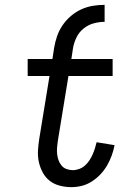

<svg xmlns="http://www.w3.org/2000/svg" viewBox="-20 -763 540 791"><path d="M203 -566Q207 -590 215 -613.5Q223 -637 237.5 -658.5Q252 -680 272 -697Q292 -714 315 -724.5Q338 -735 362.5 -739Q387 -743 411 -743V-673Q389 -673 366.5 -667Q344 -661 325 -646Q306 -631 295.5 -609.5Q285 -588 281 -566ZM274 8Q250 8 226.5 2Q203 -4 185 -18Q167 -32 156 -52.5Q145 -73 140 -96Q135 -119 136.5 -143.5Q138 -168 142 -193L184 -450H94V-520H196L203 -566H281L274 -520H444V-450H262L218 -181Q216 -168 215 -154Q214 -140 215.5 -127Q217 -114 221.5 -102Q226 -90 234 -80.5Q242 -71 254.5 -66.5Q267 -62 280 -62Q293 -62 306.5 -67Q320 -72 330.5 -81.5Q341 -91 348.5 -102.5Q356 -114 361.5 -126.5Q367 -139 371 -151.5Q375 -164 378 -177L452 -165Q448 -144 440.5 -123Q433 -102 421.5 -82Q410 -62 394 -45Q378 -28 358.5 -15.5Q339 -3 317.5 2.5Q296 8 274 8Z"/></svg>

Font: Iosevka Custom
Style: Italic
Weight: 400
Italic angle: -9°
Monospace: yes
Designer: Belleve Invis
Foundry: Belleve Invis
Version: Version 30.3.3; ttfautohint (v1.8.3)